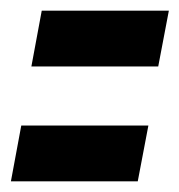

<svg xmlns="http://www.w3.org/2000/svg" viewBox="-48 -423 337 361"><path d="M11 -298 30.5 -403H269.5L249.5 -298ZM-27.5 -82 -8 -187H231L211 -82Z"/></svg>

Font: Anybody Condensed ExtraBold
Style: Italic
Weight: 800
Width: 3
Italic angle: -10°
Designer: Tyler Finck
Foundry: Etcetera Type Company
Version: Version 1.010; ttfautohint (v1.8.3) -l 8 -r 50 -G 200 -x 14 